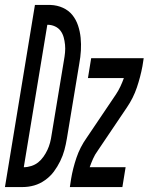

<svg xmlns="http://www.w3.org/2000/svg" viewBox="-63 -755 600 775"><path d="M-43 0 78 -735H141Q168 -734 191 -723.5Q214 -713 229 -694.5Q244 -676 252 -652Q260 -628 262.5 -602.5Q265 -577 263.5 -551Q262 -525 257 -498L207 -196Q203 -172 197 -149.5Q191 -127 180 -104.5Q169 -82 154.5 -62.5Q140 -43 119 -28Q98 -13 75 -6.5Q52 0 29 0ZM33 -80Q48 -80 63.5 -85Q79 -90 91 -99.5Q103 -109 112.5 -122.5Q122 -136 128.5 -150Q135 -164 139 -179Q143 -194 145 -209L195 -511Q198 -527 199.5 -543Q201 -559 199.5 -574.5Q198 -590 194 -604.5Q190 -619 181.5 -630.5Q173 -642 159 -648.5Q145 -655 129 -655H128ZM219 0 224 -33Q231 -75 245.5 -118Q260 -161 287 -199L405 -374Q415 -389 423 -406Q431 -423 437 -440H292L305 -520H517L512 -488Q504 -445 489.5 -402Q475 -359 449 -321L331 -146Q320 -131 312.5 -114Q305 -97 299 -80H444L431 0Z"/></svg>

Font: Iosevka Curly Medium
Style: Italic
Weight: 500
Italic angle: -9°
Monospace: yes
Designer: Belleve Invis
Foundry: Belleve Invis
Version: Version 22.1.2; ttfautohint (v1.8.4)